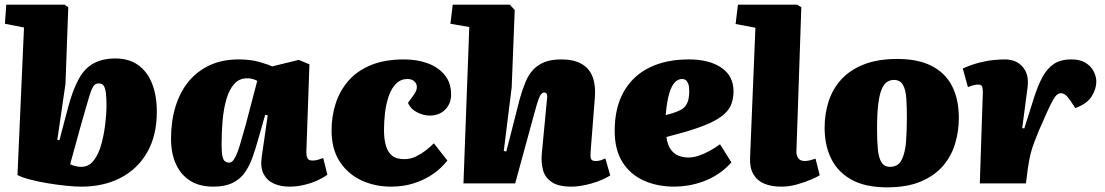

<svg xmlns="http://www.w3.org/2000/svg" viewBox="-20 -787 4744 824"><path d="M330 14Q302 14 262.5 10Q223 6 182 -1Q141 -8 107 -17Q73 -26 55 -36L83 -669L1 -685L7 -767H257L273 -756L261 -427L226 -187L235 -185L273 -329Q293 -403 318.5 -449Q344 -495 382.5 -515.5Q421 -536 475 -536Q534 -536 573.5 -507.5Q613 -479 633 -427.5Q653 -376 653 -307Q653 -205 611.5 -133Q570 -61 497 -23.5Q424 14 330 14ZM404 -429Q393 -429 386 -423Q379 -417 372 -399.5Q365 -382 355.5 -347.5Q346 -313 329 -256L281 -82Q290 -78 302 -74.5Q314 -71 329 -71Q361 -71 382 -98Q403 -125 414.5 -166.5Q426 -208 431.5 -253Q437 -298 437 -335Q437 -366 434.5 -387Q432 -408 425.5 -418.5Q419 -429 404 -429Z M1295 -142Q1294 -122 1298.5 -110Q1303 -98 1322 -98Q1334 -98 1347 -102Q1360 -106 1367 -109L1385 -37Q1372 -27 1346 -14.5Q1320 -2 1287.5 6Q1255 14 1222 14Q1185 14 1155.5 1Q1126 -12 1111.5 -40Q1097 -68 1103 -112L1129 -292L1118 -294L1088 -189Q1077 -149 1064 -112.5Q1051 -76 1031.5 -47.5Q1012 -19 979 -2.5Q946 14 896 14Q835 14 795 -12Q755 -38 734.5 -84Q714 -130 714 -192Q714 -267 733 -329Q752 -391 788.5 -436Q825 -481 879 -506.5Q933 -532 1004 -532Q1055 -532 1092 -521.5Q1129 -511 1148 -502L1262 -530L1308 -511ZM962 -89Q971 -89 977.5 -95Q984 -101 992 -117Q1000 -133 1010 -166Q1020 -199 1035 -253L1084 -440Q1079 -443 1067.5 -447Q1056 -451 1041 -451Q1007 -451 985.5 -427Q964 -403 952 -362.5Q940 -322 935.5 -271.5Q931 -221 931 -168Q931 -134 934.5 -117Q938 -100 946 -94.5Q954 -89 962 -89Z M1715 -532Q1771 -532 1816.5 -515Q1862 -498 1889 -464.5Q1916 -431 1916 -382Q1916 -342 1890.5 -316.5Q1865 -291 1824 -291Q1798 -291 1770 -305Q1742 -319 1731 -346L1756 -380Q1770 -400 1769 -415Q1768 -430 1757 -439Q1746 -448 1729 -448Q1700 -448 1680 -428Q1660 -408 1648.5 -375Q1637 -342 1632.5 -304Q1628 -266 1628 -229Q1628 -191 1636 -162.5Q1644 -134 1662.5 -119Q1681 -104 1715 -104Q1742 -104 1764.5 -115Q1787 -126 1806.5 -141Q1826 -156 1842 -172L1900 -98Q1891 -86 1871.5 -67Q1852 -48 1822.5 -30Q1793 -12 1751.5 1Q1710 14 1657 14Q1589 14 1531 -13Q1473 -40 1438 -93.5Q1403 -147 1403 -227Q1403 -289 1421 -344Q1439 -399 1476.5 -441.5Q1514 -484 1573 -508Q1632 -532 1715 -532Z M2599 -34Q2583 -24 2562 -15Q2541 -6 2518 0.5Q2495 7 2473 10.5Q2451 14 2432 14Q2377 14 2348 -5.5Q2319 -25 2310.5 -57Q2302 -89 2305 -125L2327 -356Q2330 -375 2327 -382.5Q2324 -390 2316 -390Q2309 -390 2303 -383.5Q2297 -377 2291 -360.5Q2285 -344 2276 -311L2191 0H1969L1994 -671L1913 -685L1923 -767H2168L2189 -744L2176 -412L2142 -139L2153 -137L2211 -364Q2222 -403 2235 -434.5Q2248 -466 2268 -487.5Q2288 -509 2317 -520.5Q2346 -532 2389 -532Q2443 -532 2476.5 -512.5Q2510 -493 2523.5 -456.5Q2537 -420 2533 -369L2515 -140Q2513 -120 2515.5 -108Q2518 -96 2536 -96Q2549 -96 2558 -99Q2567 -102 2578 -107Z M2936 -532Q3024 -532 3076 -496.5Q3128 -461 3128 -395Q3128 -367 3119.5 -342.5Q3111 -318 3088.5 -297.5Q3066 -277 3025.5 -258.5Q2985 -240 2921 -221L2840 -199Q2845 -164 2859 -145Q2873 -126 2893 -118.5Q2913 -111 2933 -111Q2956 -111 2979.5 -119Q3003 -127 3026.5 -140Q3050 -153 3070 -168L3119 -90Q3093 -61 3062 -40.5Q3031 -20 2997.5 -8Q2964 4 2932.5 9Q2901 14 2875 14Q2800 14 2742 -12.5Q2684 -39 2651 -92Q2618 -145 2618 -225Q2618 -325 2657 -393.5Q2696 -462 2767 -497Q2838 -532 2936 -532ZM2938 -397Q2938 -417 2933.5 -428Q2929 -439 2922.5 -443.5Q2916 -448 2907 -448Q2890 -448 2876 -433.5Q2862 -419 2852 -385.5Q2842 -352 2837 -293L2869 -302Q2891 -309 2906.5 -318.5Q2922 -328 2930 -346.5Q2938 -365 2938 -397Z M3222 -668 3137 -684 3147 -767H3401L3419 -756L3398 -139Q3397 -123 3405 -109.5Q3413 -96 3434 -96Q3445 -96 3458 -99.5Q3471 -103 3480 -106L3498 -35Q3488 -28 3461 -16.5Q3434 -5 3400.5 4.5Q3367 14 3333 14Q3291 14 3260.5 1.5Q3230 -11 3213.5 -39Q3197 -67 3199 -110Z M3787 17Q3694 17 3635 -15.5Q3576 -48 3547.5 -105.5Q3519 -163 3519 -238Q3519 -298 3536 -351.5Q3553 -405 3590.5 -446Q3628 -487 3687.5 -510.5Q3747 -534 3831 -534Q3920 -534 3978.5 -504Q4037 -474 4066 -417.5Q4095 -361 4095 -281Q4095 -224 4079 -170.5Q4063 -117 4027 -75Q3991 -33 3932 -8Q3873 17 3787 17ZM3800 -71Q3835 -71 3850 -101.5Q3865 -132 3868.5 -180Q3872 -228 3872 -282Q3872 -329 3869.5 -365.5Q3867 -402 3855 -423Q3843 -444 3816 -444Q3800 -444 3786.5 -435Q3773 -426 3763.5 -403Q3754 -380 3749 -339Q3744 -298 3744 -233Q3744 -182 3747.5 -146Q3751 -110 3763 -90.5Q3775 -71 3800 -71Z M4198 -391Q4198 -401 4196 -412.5Q4194 -424 4178 -424Q4168 -424 4157 -421Q4146 -418 4134 -413L4112 -493Q4150 -510 4184 -518.5Q4218 -527 4246.5 -529.5Q4275 -532 4293 -532Q4341 -532 4369 -500Q4397 -468 4390 -413L4367 -237L4376 -236L4418 -369Q4434 -419 4453.5 -455.5Q4473 -492 4502 -512Q4531 -532 4578 -532Q4616 -532 4639 -517.5Q4662 -503 4673.5 -481Q4685 -459 4685 -437Q4685 -406 4665.5 -374Q4646 -342 4595 -323L4575 -353Q4563 -371 4553.5 -379Q4544 -387 4532 -387Q4525 -387 4517 -381Q4509 -375 4499 -357.5Q4489 -340 4474.5 -308Q4460 -276 4437 -223Q4426 -196 4418 -174.5Q4410 -153 4405 -134.5Q4400 -116 4397 -99Q4394 -82 4391 -63L4383 0H4185Z"/></svg>

Font: Literata 18pt Black
Style: Italic
Weight: 900
Italic angle: -2°
Designer: Latin by Veronika Burian and Jose Scaglione. Greek by Irene Vlachou. Cyrillic by Vera Evstafieva
Foundry: TypeTogether
Version: Version 3.103;gftools[0.9.29]